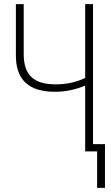

<svg xmlns="http://www.w3.org/2000/svg" viewBox="-20 -734 540 931"><path d="M393 0H451V177H489V-35H431V-714H393V-356C347 -334 299 -325 251 -325C144 -325 95 -369 95 -472V-714H57V-465C57 -347 119 -289 247 -289C297 -289 345 -299 393 -319Z"/></svg>

Font: Noto Sans Mono ExtraCondensed ExtraLight
Style: Regular
Weight: 200
Width: 2
Designer: Monotype Design Team
Foundry: Monotype Imaging Inc.
Version: Version 2.014